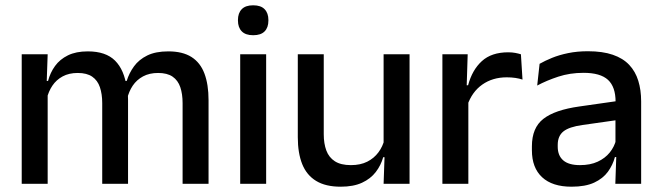

<svg xmlns="http://www.w3.org/2000/svg" viewBox="-20 -694 2495 725"><path d="M669.5 0V-304.5Q669.5 -339 660.8 -364.8Q652 -390.5 631.8 -404.5Q611.5 -418.5 577 -418.5Q544 -418.5 520 -405.5Q496 -392.5 481.2 -370.5Q466.5 -348.5 460 -320.5L447 -388.5H458.5Q467.5 -418 486 -443.5Q504.5 -469 536 -484.5Q567.5 -500 615.5 -500Q669.5 -500 703 -478.8Q736.5 -457.5 752 -416.2Q767.5 -375 767.5 -315.5V0ZM62 0V-489H160L156 -374.5L160 -368.5V0ZM366 0V-304.5Q366 -339 357.2 -364.8Q348.5 -390.5 328.2 -404.5Q308 -418.5 273.5 -418.5Q240.5 -418.5 216.5 -405.5Q192.5 -392.5 177.8 -370.5Q163 -348.5 156.5 -320.5L140.5 -388.5H161.5Q169.5 -419.5 187.8 -444.8Q206 -470 236.5 -485Q267 -500 311.5 -500Q379.5 -500 414.5 -465Q449.5 -430 458.5 -363Q461 -353.5 462.2 -341.5Q463.5 -329.5 463.5 -318V0Z M887 0V-489H985V0ZM936 -561Q907 -561 892.8 -575.8Q878.5 -590.5 878.5 -616.5V-618.5Q878.5 -644.5 892.8 -659.2Q907 -674 936 -674Q965 -674 979.2 -659.2Q993.5 -644.5 993.5 -618.5V-616.5Q993.5 -590 979.2 -575.5Q965 -561 936 -561Z M1202.5 -489V-187Q1202.5 -152 1212.2 -125.8Q1222 -99.5 1244.5 -85Q1267 -70.5 1305 -70.5Q1341 -70.5 1366.8 -83.5Q1392.5 -96.5 1409 -118.8Q1425.5 -141 1432 -168.5L1448 -100.5H1427Q1418.5 -70 1399 -44.5Q1379.5 -19 1347 -4Q1314.5 11 1266.5 11Q1209.5 11 1173.8 -10.8Q1138 -32.5 1121.2 -74.2Q1104.5 -116 1104.5 -176V-489ZM1526.5 -489V0H1428.5L1432.5 -114.5L1428.5 -120.5V-489Z M1744.5 -295.5 1723.5 -372H1747.5Q1763 -430 1799.5 -463.2Q1836 -496.5 1899 -496.5Q1914 -496.5 1925.8 -494.2Q1937.5 -492 1947 -489L1953 -393.5Q1941 -397.5 1926 -399.8Q1911 -402 1893.5 -402Q1840 -402 1801 -374.5Q1762 -347 1744.5 -295.5ZM1650.5 0V-489H1746L1741.5 -346.5L1748.5 -339.5V0Z M2303.5 0 2307.5 -116 2304 -131V-285L2304.5 -309.5Q2304.5 -366 2275.8 -392.5Q2247 -419 2183.5 -419Q2132 -419 2088 -404.5Q2044 -390 2008.5 -371L2017.5 -453Q2037.5 -464.5 2064.5 -475.5Q2091.5 -486.5 2125.5 -493.5Q2159.5 -500.5 2200 -500.5Q2255.5 -500.5 2294 -487.2Q2332.5 -474 2356 -449Q2379.5 -424 2390.2 -389Q2401 -354 2401 -311V0ZM2138 11Q2065.5 11 2027 -24.8Q1988.5 -60.5 1988.5 -126.5V-141.5Q1988.5 -211.5 2031.8 -245.2Q2075 -279 2168 -292L2315 -313L2320.5 -242L2179.5 -222Q2129 -215 2107.5 -197.8Q2086 -180.5 2086 -147V-140Q2086 -106.5 2106.8 -88.5Q2127.5 -70.5 2170 -70.5Q2209 -70.5 2237 -83.5Q2265 -96.5 2282.5 -118.2Q2300 -140 2306.5 -166.5L2320 -101H2302Q2294 -71 2275.5 -45.5Q2257 -20 2223.8 -4.5Q2190.5 11 2138 11Z"/></svg>

Font: Anek Gujarati Medium
Style: Regular
Weight: 500
Designer: Mrunmayee Ghaisas (Gujarati), Yesha Goshar (Latin)
Foundry: Ek Type
Version: Version 1.003